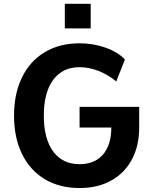

<svg xmlns="http://www.w3.org/2000/svg" viewBox="-20 -951 779 982"><path d="M204.1 -359.4Q204.1 -241.5 252 -176.4Q299.8 -111.3 387 -111.3Q463.9 -111.3 506.6 -160.4Q549.3 -209.5 549.3 -298.6H387V-404.5H691.9V-298.6Q691.9 -204.6 654.4 -134.9Q616.9 -65.2 548.3 -27.2Q479.7 10.7 387 10.7Q284.9 10.7 209.2 -34.4Q133.5 -79.6 92.7 -163.2Q51.8 -246.8 51.8 -359.4Q51.8 -471.9 92.7 -555.5Q133.5 -639.2 209.2 -684.3Q284.9 -729.5 387 -729.5Q458 -729.5 520.6 -707Q583.3 -684.6 618.9 -646.5L574.5 -534.4Q533.2 -569.1 483.9 -588.3Q434.6 -607.4 387 -607.4Q299.8 -607.4 252 -542.4Q204.1 -477.3 204.1 -359.4ZM311.5 -931.4H443.8V-805.7H311.5Z"/></svg>

Font: Min Sans VF VF
Style: Regular
Weight: 400
Designer: Jinseong-Kim, NotoSansCJK, Nunito
Foundry: Jinseong-Kim
Version: Version 1.420;Glyphs 3.1.2 (3151)